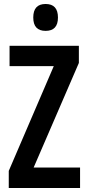

<svg xmlns="http://www.w3.org/2000/svg" viewBox="-20 -944 443 964"><path d="M382 0H24V-86L250 -612H28V-714H376V-628L149 -103H382ZM209 -924Q271 -924 271 -856Q271 -789 209 -789Q147 -789 147 -856Q147 -924 209 -924Z"/></svg>

Font: Noto Sans Devanagari UI ExtraCondensed SemiBold
Style: Regular
Weight: 600
Width: 2
Designer: Jelle Bosma - Monotype Design Team
Foundry: Monotype Imaging Inc.
Version: Version 2.004; ttfautohint (v1.8.4.7-5d5b)